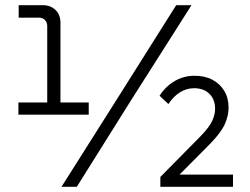

<svg xmlns="http://www.w3.org/2000/svg" viewBox="-20 -720 962 740"><path d="M162 -297V-620Q162 -634 153 -643Q144 -652 130 -652H52V-700H145Q175 -700 194 -681.5Q213 -663 213 -633V-297ZM51 -278V-325H322V-278ZM217 0 434 -343 659 -700H718L481 -327L276 0ZM598 0V-38L753 -195Q786 -229 797.5 -253.5Q809 -278 809 -300Q809 -337 787 -358.5Q765 -380 728 -380Q699 -380 674 -364.5Q649 -349 629 -319L595 -351Q619 -388 654 -408Q689 -428 729 -428Q770 -428 799 -412.5Q828 -397 844.5 -369.5Q861 -342 861 -305Q861 -274 846.5 -241.5Q832 -209 790 -166L659 -34L656 -47H878V0Z"/></svg>

Font: SUSE Light
Style: Regular
Weight: 300
Designer: Rene Bieder
Foundry: SUSE
Version: Version 1.000